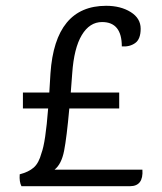

<svg xmlns="http://www.w3.org/2000/svg" viewBox="-20 -642 559 662"><path d="M229 -389 224 -323H391V-268H219Q210 -168 201 -122Q192 -76 168 -57H471Q475 0 428 0H54Q46 -15 48 -41Q79 -49 96.5 -64.5Q114 -80 123 -114Q137 -151 146 -268H59V-323H150Q154 -387 154 -389Q170 -622 346 -622Q396 -622 430.5 -600.5Q465 -579 465 -543Q465 -507 446 -493.5Q427 -480 400 -482Q400 -566 332 -566Q289 -566 262 -521Q235 -476 229 -389Z"/></svg>

Font: Karma Medium
Style: Regular
Weight: 500
Designer: Joana Correia
Foundry: Indian Type Foundry
Version: Version 1.202;PS 1.0;hotconv 1.0.78;makeotf.lib2.5.61930; tt